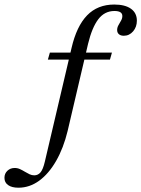

<svg xmlns="http://www.w3.org/2000/svg" viewBox="-166 -651 635 863"><path d="M-83.1 192.7Q-112.9 192.7 -129.4 181Q-146 169.4 -146 148.4Q-146 129 -132.7 116.5Q-119.4 104 -100 104Q-87.1 104 -75.8 109.3Q-64.5 114.5 -54 121Q-43.5 127.4 -33.1 132.3Q-22.6 137.1 -12.1 137.1Q4.8 137.1 16.1 123.8Q27.4 110.5 35.5 75.8L155.6 -435.5Q178.2 -533.1 225.4 -581.9Q272.6 -630.6 347.6 -630.6Q396 -630.6 422.6 -611.7Q449.2 -592.7 449.2 -558.1Q449.2 -529.8 432.3 -510.1Q415.3 -490.3 390.3 -490.3Q376.6 -490.3 368.5 -497.2Q360.5 -504 360.5 -516.1Q360.5 -527.4 366.5 -537.9Q372.6 -548.4 378.2 -558.5Q383.9 -568.5 383.9 -579Q383.9 -601.6 348.4 -601.6Q304 -601.6 275.8 -564.5Q247.6 -527.4 229.8 -454L137.9 -62.1Q119.4 14.5 86.3 72.2Q53.2 129.8 10.1 161.3Q-33.1 192.7 -83.1 192.7ZM49.2 -383.1 58.1 -414.5H337.1L328.2 -383.1Z"/></svg>

Font: Playfair 12pt Light
Style: Italic
Weight: 300
Italic angle: -15.6°
Designer: Claus Eggers Sørensen
Foundry: Claus Eggers Sørensen
Version: Version 2.000;gftools[0.9.28]